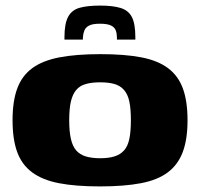

<svg xmlns="http://www.w3.org/2000/svg" viewBox="-20 -661 717 688"><path d="M338 7Q251 7 191.5 -4.5Q132 -16 95 -43.5Q58 -71 41.5 -116.5Q25 -162 25 -230Q25 -299 42 -344.5Q59 -390 96 -417Q133 -444 193 -455.5Q253 -467 340 -467Q427 -467 486.5 -455.5Q546 -444 582.5 -416.5Q619 -389 635.5 -343.5Q652 -298 652 -230Q652 -162 635 -116.5Q618 -71 581.5 -43.5Q545 -16 485 -4.5Q425 7 338 7ZM339 -94Q369 -94 390 -100.5Q411 -107 424.5 -122Q438 -137 443.5 -163.5Q449 -190 449 -230Q449 -271 443.5 -297Q438 -323 424.5 -338.5Q411 -354 390 -360Q369 -366 339 -366Q309 -366 287.5 -360Q266 -354 253 -338.5Q240 -323 234 -297Q228 -271 228 -230Q228 -190 234 -163.5Q240 -137 253 -122Q266 -107 287.5 -100.5Q309 -94 339 -94ZM211 -519V-528Q211 -576 224 -600.5Q237 -625 265 -633Q293 -641 339 -641Q384 -641 412 -632.5Q440 -624 452.5 -600Q465 -576 465 -528V-519H399V-526Q399 -540 395 -551.5Q391 -563 378 -569.5Q365 -576 338 -576Q312 -576 299.5 -569.5Q287 -563 282.5 -552Q278 -541 277 -527V-519Z"/></svg>

Font: Genos Thin ExtraBold
Style: Regular
Weight: 800
Version: Version 1.010